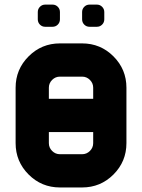

<svg xmlns="http://www.w3.org/2000/svg" viewBox="-20 -826 626 846"><path d="M390.6 -390.6V-439.5Q390.6 -459.5 376.2 -473.9Q361.8 -488.3 341.8 -488.3H244.1Q224.1 -488.3 209.7 -473.9Q195.3 -459.5 195.3 -439.5V-390.6ZM195.3 -244.1V-195.3Q195.3 -175.3 209.7 -160.9Q224.1 -146.5 244.1 -146.5H341.8Q361.8 -146.5 376.2 -160.9Q390.6 -175.3 390.6 -195.3V-244.1ZM244.1 -634.8H341.8Q422.9 -634.8 480 -577.6Q537.1 -520.5 537.1 -439.5V-195.3Q537.1 -114.3 480 -57.1Q422.9 0 341.8 0H244.1Q163.1 0 106 -57.1Q48.8 -114.3 48.8 -195.3V-439.5Q48.8 -520.5 106 -577.6Q163.1 -634.8 244.1 -634.8ZM146.5 -772.9Q146.5 -786.6 156 -796.1Q165.5 -805.7 179.2 -805.7H211.4Q225.1 -805.7 234.6 -796.1Q244.1 -786.6 244.1 -772.9V-740.7Q244.1 -727.1 234.6 -717.5Q225.1 -708 211.4 -708H179.2Q165.5 -708 156 -717.5Q146.5 -727.1 146.5 -740.7ZM341.8 -772.9Q341.8 -786.6 351.3 -796.1Q360.8 -805.7 374.5 -805.7H406.7Q420.4 -805.7 429.9 -796.1Q439.5 -786.6 439.5 -772.9V-740.7Q439.5 -727.1 429.9 -717.5Q420.4 -708 406.7 -708H374.5Q360.8 -708 351.3 -717.5Q341.8 -727.1 341.8 -740.7Z"/></svg>

Font: Audex
Style: Regular
Weight: 400
Designer: GGBotNet
Foundry: GGBotNet
Version: 1.00